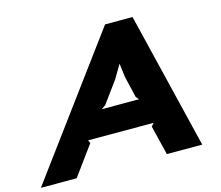

<svg xmlns="http://www.w3.org/2000/svg" viewBox="-166 -956 1266 1101"><g transform="rotate(-15 467.5 -405.0)"><path d="M399.9 -345.2H621.1L606 -362.8L576.2 -488.8L565.9 -570.8L517.1 -488.8L424.8 -362.8ZM707 -810.1 903.8 0H693.8L650.9 -174.8L667 -192.9H277.8L286.1 -174.8L158.2 0H-54.2L543.9 -810.1Z"/></g></svg>

Font: Sinkin Sans 800 Black Italic
Style: Regular
Weight: 900
Italic angle: -112°
Designer: Keith Bates
Foundry: K-Type
Version: Sinkin Sans (version 1.0)  by Keith Bates   •   © 2014   www